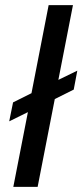

<svg xmlns="http://www.w3.org/2000/svg" viewBox="-20 -730 322 750"><path d="M16 -256 89 -292 32 0H127L194 -343L268 -380L282 -454L208 -418L265 -710H170L103 -366L31 -330Z"/></svg>

Font: Uncut Sans Medium Italic
Style: Regular
Weight: 500
Italic angle: -11°
Designer: Kasper Nordkvist
Foundry: UNCUT.wtf
Version: Version 1.304;Glyphs 3.2 (3246)